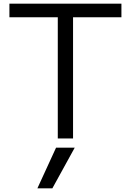

<svg xmlns="http://www.w3.org/2000/svg" viewBox="-20 -750 709 1040"><path d="M263.7 270H182.6L283.6 50H384.7ZM293 0V-656.6H31V-730H637.7V-656.6H375.7V0Z"/></svg>

Font: M PLUS 2 Thin
Style: Regular
Weight: 100
Designer: Coji Morishita
Foundry: UNDERFOREST DESIGN
Version: Version 1.001